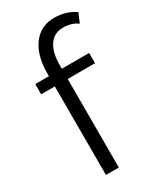

<svg xmlns="http://www.w3.org/2000/svg" viewBox="-188 -808 739 877"><g transform="rotate(-30 181.5 -370.0)"><path d="M100 0V-467H28V-521H100V-535Q100 -630 141 -685Q182 -740 253 -740Q317 -740 363 -707L342 -658Q312 -681 266 -681Q219 -681 193.5 -644Q168 -607 168 -537V-521H312V-467H168V0Z"/></g></svg>

Font: Raleway-v4020
Style: Regular
Weight: 400
Designer: Matt McInerney, Pablo Impallari, Rodrigo Fuenzalida
Foundry: Matt McInerney, Pablo Impallari, Rodrigo Fuenzalida
Version: Version 4.020;PS 004.020;hotconv 1.0.88;makeotf.lib2.5.64775